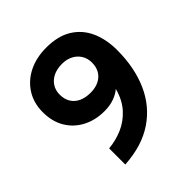

<svg xmlns="http://www.w3.org/2000/svg" viewBox="-194 -851 1003 1003"><g transform="rotate(-45 307.0 -350.0)"><path d="M162 12V-107.4Q214.4 -111.8 263.9 -132.8Q313.3 -153.9 351.1 -195.4Q389 -237 406.4 -302.4Q385.4 -284.1 354.1 -272.9Q322.8 -261.6 282.8 -261.6Q215.8 -261.6 163.3 -288.9Q110.8 -316.1 80.6 -366.3Q50.4 -416.5 50.4 -485.8Q50.4 -553.9 82.8 -604.8Q115.1 -655.7 171.7 -683.9Q228.3 -712 301.6 -712Q388.6 -712 444.7 -676.9Q500.8 -641.7 527.9 -580.5Q555 -519.2 555 -441Q555 -312.2 511.2 -212.9Q467.5 -113.7 380.1 -54.8Q292.8 4.1 162 12ZM299.8 -381Q334.1 -381 360.4 -393.6Q386.6 -406.2 401.2 -430Q415.8 -453.9 415.8 -488Q415.8 -518.9 401 -542.8Q386.2 -566.8 360.1 -580.3Q334 -593.8 300.4 -593.8Q262.3 -593.8 234.9 -580.3Q207.6 -566.8 192.7 -543Q177.8 -519.2 177.8 -488.6Q177.8 -454.6 192.6 -430.5Q207.3 -406.3 234.7 -393.6Q262 -381 299.8 -381Z"/></g></svg>

Font: Overpass
Style: Regular
Weight: 400
Designer: Delve Withrington, Dave Bailey, Thomas Jockin
Foundry: Delve Fonts LLC
Version: Version 4.000